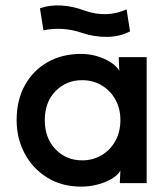

<svg xmlns="http://www.w3.org/2000/svg" viewBox="-20 -683 623 716"><path d="M283 -482Q327 -482 368.5 -463.5Q410 -445 425 -419L423 -459V-470H527V0H427V-7L429 -47Q419 -29 395.5 -15.5Q372 -2 342.5 5.5Q313 13 283 13Q211 13 156.5 -20.5Q102 -54 72 -110.5Q42 -167 42 -235Q42 -310 73 -365.5Q104 -421 158 -451.5Q212 -482 283 -482ZM286 -85Q327 -85 359.5 -104.5Q392 -124 410.5 -158Q429 -192 429 -235Q429 -278 410.5 -311.5Q392 -345 359.5 -364.5Q327 -384 286 -384Q227 -384 187 -343Q147 -302 147 -235Q147 -168 187 -126.5Q227 -85 286 -85ZM142 -570 129 -652Q165 -665 208.5 -662.5Q252 -660 297 -643Q378 -615 452 -648L465 -566Q427 -546 379 -545.5Q331 -545 287 -560Q214 -585 142 -570Z"/></svg>

Font: Kreadon Light
Style: Bold
Weight: 600
Designer: Reiya WATANABE
Foundry: StudioGnu
Version: Version 1.003; ttfautohint (v1.8.4.7-5d5b);gftools[0.9.32]